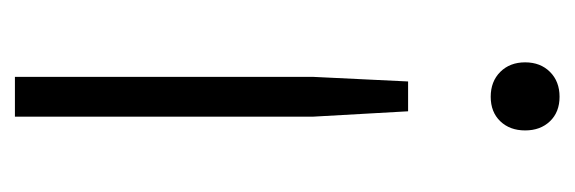

<svg xmlns="http://www.w3.org/2000/svg" viewBox="-270 -280 752 251"><g transform="rotate(90 105.5 -154.0)"><path d="M80 202V-188L86 -312H125L132 -188V202ZM106 -420Q86 -420 73.5 -432.5Q61 -445 61 -465Q61 -485 73.5 -497.5Q86 -510 106 -510Q126 -510 138 -497.5Q150 -485 150 -465Q150 -445 138 -432.5Q126 -420 106 -420Z"/></g></svg>

Font: Prodigy Sans Light
Style: Regular
Weight: 300
Designer: Wei Huang
Foundry: Wei Huang
Version: Version 1.003; ttfautohint (v1.8.3)